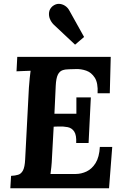

<svg xmlns="http://www.w3.org/2000/svg" viewBox="-20 -1003 663 1023"><path d="M570 -700 565 -506H500Q503 -561 485 -589Q467 -617 439.5 -626.5Q412 -636 385 -635L349 -634Q328 -634 312.5 -628.5Q297 -623 288 -604.5Q279 -586 277 -547L270 -397H387Q387 -411 387 -426.5Q387 -442 387 -457Q387 -472 387 -484H464L452 -241H386Q388 -283 375.5 -302Q363 -321 341 -325.5Q319 -330 292 -329L266 -328L257 -164Q256 -137 253.5 -113Q251 -89 249 -76H383Q413 -76 441.5 -89.5Q470 -103 489.5 -134.5Q509 -166 512 -220H578L561 0H35L39 -66Q61 -67 77 -72Q93 -77 102.5 -95Q112 -113 114 -153L134 -536Q136 -563 138.5 -588Q141 -613 143 -626Q127 -625 103 -624.5Q79 -624 68 -623L72 -700ZM380 -765 266 -872Q253 -885 246 -902Q239 -919 241.5 -937.5Q244 -956 260 -970Q277 -983 294 -982.5Q311 -982 326 -972.5Q341 -963 350 -946L428 -806Z"/></svg>

Font: Lora
Style: Italic
Weight: 400
Italic angle: -3°
Designer: Olga Karpushina, Alexei Vanyashin (Cyrillic)
Foundry: Cyreal
Version: Version 3.008